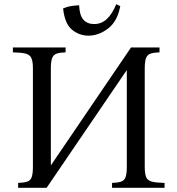

<svg xmlns="http://www.w3.org/2000/svg" viewBox="-20 -890 841 910"><path d="M66 0V-23Q93 -24 108.5 -29Q124 -34 130 -50Q136 -66 136 -100V-565Q136 -600 128.5 -615.5Q121 -631 101 -636Q81 -641 41 -642V-665H291V-642Q264 -641 249 -636Q234 -631 227.5 -615.5Q221 -600 221 -565V-106L601 -665H736V-642Q709 -641 694 -636Q679 -631 672.5 -615.5Q666 -600 666 -565V-100Q666 -66 673 -50Q680 -34 700.5 -29Q721 -24 760 -23V0H511V-23Q538 -24 553.5 -29Q569 -34 575 -50Q581 -66 581 -100V-558L201 0ZM531 -870 550 -861Q537 -790 493 -755.5Q449 -721 399 -721Q356 -721 321.5 -749Q287 -777 279 -850Q297 -858 315 -861Q333 -864 355 -865Q357 -817 375.5 -796.5Q394 -776 426 -776Q461 -776 486.5 -800Q512 -824 531 -870Z"/></svg>

Font: Bona Nova SC
Style: Regular
Weight: 400
Designer: Mateusz Machalski
Foundry: Capitalics
Version: Version 4.001; ttfautohint (v1.8.4.7-5d5b)